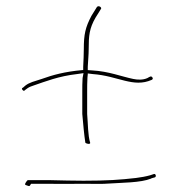

<svg xmlns="http://www.w3.org/2000/svg" viewBox="-20 -645 574 630"><path d="M54 -357C48 -353 58 -345 60 -347V-348L71 -356C77 -360 83 -362 89 -364C130 -378 172 -395 233 -402L254 -405L251 -389C250 -374 250 -359 250 -344V-271C253 -237 256 -203 260 -177C261 -174 276 -170 276 -176C268 -202 269 -237 266 -271V-343C266 -359 266 -376 267 -391L268 -401V-404L284 -402C368 -396 417 -356 478 -383C482 -385 482 -388 480 -391C476 -397 471 -393 464 -389C449 -382 431 -383 417 -386C378 -394 337 -411 282 -414L268 -415V-426C269 -447 271 -466 271 -483C271 -528 273 -552 294 -588C300 -598 307 -608 312 -617C313 -622 303 -628 298 -622L280 -593C260 -555 255 -532 255 -484C255 -467 254 -447 253 -426V-415H250C193 -410 153 -399 117 -386C93 -378 77 -375 63 -364L55 -357ZM62 -40 64 -38C80 -32 76 -34 82 -42H140C181 -41 223 -42 254 -42C286 -42 310 -41 324 -42C384 -46 440 -45 476 -59L477 -60L488 -63C494 -65 491 -76 485 -74L473 -70C459 -66 442 -63 426 -61C374 -55 331 -52 254 -52C223 -52 181 -53 140 -54H71C68 -52 62 -43 62 -40ZM62 -364H63ZM488 -63Z"/></svg>

Font: Stray Cat
Style: HlExt
Weight: 100
Version: Version 1.0